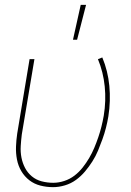

<svg xmlns="http://www.w3.org/2000/svg" viewBox="-20 -764 540 792"><path d="M199 8Q172 8 146.5 1.5Q121 -5 101 -20.5Q81 -36 68 -58Q55 -80 50 -106Q45 -132 46 -159Q47 -186 51 -213L102 -520H122L70 -210Q67 -186 65.5 -161.5Q64 -137 68.5 -114Q73 -91 83.5 -71Q94 -51 111.5 -36.5Q129 -22 152 -16Q175 -10 200 -10Q222 -10 245 -17.5Q268 -25 287 -39.5Q306 -54 321 -73Q336 -92 348 -112.5Q360 -133 369 -154.5Q378 -176 385.5 -198Q393 -220 398.5 -242Q404 -264 408 -287Q418 -348 412 -407.5Q406 -467 384 -520L402 -527Q425 -472 431 -410Q437 -348 427 -284Q423 -260 417 -236.5Q411 -213 402.5 -189.5Q394 -166 384.5 -143Q375 -120 361 -98Q347 -76 330.5 -56.5Q314 -37 293.5 -22Q273 -7 248 0.5Q223 8 199 8ZM281 -600 313 -744H335L298 -600Z"/></svg>

Font: Iosevka Thin Oblique
Style: Regular
Weight: 100
Italic angle: -9°
Monospace: yes
Designer: Belleve Invis
Foundry: Belleve Invis
Version: Version 32.5.0; ttfautohint (v1.8.4)